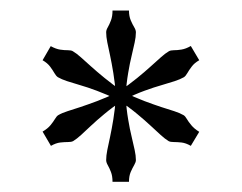

<svg xmlns="http://www.w3.org/2000/svg" viewBox="-20 -758 468 372"><path d="M218.8 -564.3 209.6 -580Q230.4 -594.3 245.7 -606.8Q260.9 -619.2 272.1 -629.4Q283.4 -639.6 291.7 -647Q300 -654.5 307.2 -658.7Q310.7 -660.7 316.9 -660.7Q323.2 -660.6 331.7 -662Q340.2 -663.4 349.7 -668.9L366 -641.3Q356.4 -635.8 351.3 -628.8Q346.1 -621.9 343 -616.4Q339.9 -610.8 336.3 -608.4Q329.1 -604.3 318.5 -600.8Q307.9 -597.3 293.3 -593.1Q278.7 -589 260.3 -582.3Q241.9 -575.6 218.8 -564.3ZM78.7 -475.4 62.5 -503Q72.5 -508.9 77.9 -515.5Q83.3 -522.1 86.5 -527.5Q89.7 -532.9 92.7 -534.8Q100.2 -539.2 110.9 -542.6Q121.5 -546 135.7 -550.6Q149.9 -555.3 168.3 -562.2Q186.7 -569.2 209.6 -580L218.8 -564.3Q197.5 -549.9 182.3 -537.2Q167.1 -524.6 156.2 -514.3Q145.4 -504 137.1 -496.5Q128.9 -489 121.7 -484.6Q118.1 -482.7 111.7 -482.8Q105.3 -482.8 96.8 -481.9Q88.3 -480.9 78.7 -475.4ZM198 -405.7Q198 -417.1 194.9 -424.9Q191.9 -432.6 188.8 -438Q185.7 -443.4 185.7 -447.8Q185.7 -456.4 187.9 -467.4Q190.2 -478.5 193.3 -492.9Q196.4 -507.4 199.6 -526.9Q202.9 -546.5 204.7 -571.6H223.2Q225 -546 228.3 -526.7Q231.5 -507.4 235.1 -492.9Q238.6 -478.5 240.9 -467.5Q243.3 -456.5 243.3 -447.8Q243.3 -443.9 240 -438.2Q236.7 -432.6 233.3 -424.9Q229.9 -417.1 229.9 -405.7ZM209.3 -564.3Q186.2 -575.3 167.8 -582.1Q149.4 -589 135 -593.1Q120.5 -597.3 109.9 -600.8Q99.3 -604.3 92.2 -608.4Q88.6 -610.8 85.4 -616.4Q82.3 -621.9 77.2 -628.8Q72 -635.8 62.5 -641.3L78.3 -668.6Q88.4 -663 96.9 -661.8Q105.3 -660.6 111.7 -660.7Q118.1 -660.7 121.2 -658.7Q128.4 -654.5 136.7 -647Q145.1 -639.6 156.3 -629.4Q167.6 -619.2 182.8 -606.8Q198 -594.3 218.8 -580ZM306.7 -484.6Q299.5 -489 291.3 -496.5Q283 -504 272 -514.3Q261 -524.6 245.8 -537.2Q230.6 -549.9 209.3 -564.3L218.8 -580Q241.4 -569.2 259.8 -562.2Q278.2 -555.3 292.5 -550.6Q306.9 -546 317.6 -542.6Q328.2 -539.2 335.8 -534.8Q338.9 -532.9 342 -527.5Q345.1 -522.1 350.8 -515.3Q356.4 -508.5 366 -502.6L349.7 -475.4Q340.2 -480.9 331.7 -481.9Q323.2 -482.8 316.7 -482.8Q310.3 -482.7 306.7 -484.6ZM204.7 -571.6Q202.9 -596.8 199.6 -616.4Q196.4 -635.9 193.3 -650.4Q190.2 -664.8 187.9 -675.9Q185.7 -686.9 185.7 -695.5Q185.7 -699.9 188.8 -705.1Q191.9 -710.4 194.9 -718.3Q198 -726.2 198 -737.6H229.9Q229.9 -726.7 233.3 -718.7Q236.7 -710.7 240 -705.3Q243.3 -699.9 243.3 -695.5Q243.3 -686.4 240.9 -675.6Q238.6 -664.8 235.1 -650.2Q231.5 -635.6 228.3 -616.4Q225 -597.3 223.2 -571.6Z"/></svg>

Font: Russolo 10pt ExtraLight
Style: Regular
Weight: 200
Designer: Micah Stupak-Hahn
Version: Version 1.000